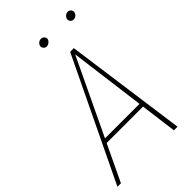

<svg xmlns="http://www.w3.org/2000/svg" viewBox="-287 -967 1059 1059"><g transform="rotate(-45 242.5 -438.0)"><path d="M327.6 -690.4 -1 0H-28.3L313.5 -710.4H336.9ZM412.1 0 322.3 -689.9 320.8 -710.9H342.3L440.4 0ZM394 -237.3 390.6 -212.9H95.2L98.6 -237.3ZM219.2 -850.6Q220.7 -859.9 229.7 -867.7Q238.8 -875.5 250.5 -875.5Q261.7 -875.5 269.5 -867.2Q277.3 -858.9 275.9 -849.6Q274.4 -839.4 264.6 -831.1Q254.9 -822.8 244.1 -822.8Q231.9 -822.8 224.9 -831.5Q217.8 -840.3 219.2 -850.6ZM429.2 -850.6Q430.7 -860.4 439.7 -868.4Q448.7 -876.5 460 -876.5Q472.2 -876.5 479.2 -867.9Q486.3 -859.4 484.9 -849.6Q483.4 -839.4 474.4 -831.1Q465.3 -822.8 453.6 -822.8Q441.9 -822.8 434.8 -831.5Q427.7 -840.3 429.2 -850.6Z"/></g></svg>

Font: Roboto Condensed Thin
Style: Italic
Weight: 250
Italic angle: -12°
Designer: Christian Robertson
Foundry: Google
Version: Version 3.008; 2023